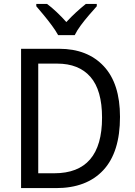

<svg xmlns="http://www.w3.org/2000/svg" viewBox="-20 -964 692 984"><path d="M595 -365Q595 -184 509.5 -92Q424 0 267 0H88V-714H283Q428 -714 511.5 -625Q595 -536 595 -365ZM503 -361Q503 -502 443.5 -570Q384 -638 273 -638H176V-76H258Q503 -76 503 -361ZM278 -784Q266 -806 246.5 -832.5Q227 -859 205.5 -885Q184 -911 166 -932V-944H221Q244 -927 270 -902.5Q296 -878 320 -851Q346 -879 370 -901Q394 -923 420 -944H476V-932Q459 -913 436.5 -887Q414 -861 394 -834Q374 -807 363 -784Z"/></svg>

Font: Noto Sans Gurmukhi UI SemiCondensed
Style: Regular
Weight: 400
Width: 4
Designer: Jelle Bosma - Monotype Design Team
Foundry: Monotype Imaging Inc.
Version: Version 2.004; ttfautohint (v1.8.4.7-5d5b)